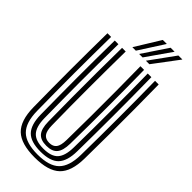

<svg xmlns="http://www.w3.org/2000/svg" viewBox="-314 -1053 1116 1116"><g transform="rotate(45 244.0 -495.0)"><path d="M244.2 10Q132.5 10 83.6 -36.8Q34.8 -83.5 33.2 -191Q32.2 -266.5 31.6 -342.8Q31 -419 31 -495.5Q31 -572 31.6 -648.4Q32.2 -724.8 33.2 -800H63.2Q62.2 -724.8 61.6 -648.4Q61 -572 61 -495.5Q61 -419 61.6 -342.8Q62.2 -266.5 63.2 -191Q64.8 -96.2 106.9 -55.1Q149 -14 244.2 -14Q339 -14 380.9 -55.1Q422.8 -96.2 424.2 -191Q425.5 -266.5 426 -342.8Q426.5 -419 426.5 -495.5Q426.5 -572 426 -648.4Q425.5 -724.8 424.2 -800H454.2Q455.8 -699.5 456.2 -597.5Q456.8 -495.5 456.2 -393.5Q455.8 -291.5 454.2 -191Q452.8 -83.5 404.1 -36.8Q355.5 10 244.2 10ZM244.2 -38Q163.8 -38 129.1 -73.9Q94.5 -109.8 93.2 -190.8Q92.2 -272.2 91.6 -345.9Q91 -419.5 91 -491.4Q91 -563.2 91.5 -638.9Q92 -714.5 93.2 -800H123.2Q122 -714.8 121.4 -637.2Q120.8 -559.8 120.9 -486.4Q121 -413 121.6 -340.2Q122.2 -267.5 123.2 -192Q124.2 -122.8 152 -92.4Q179.8 -62 244.2 -62Q308.5 -62 335.9 -92.5Q363.2 -123 364.2 -192Q365.5 -267 366 -343.1Q366.5 -419.2 366.5 -495.6Q366.5 -572 366 -648.4Q365.5 -724.8 364.2 -800H394.2Q395.5 -713.2 396 -635.5Q396.5 -557.8 396.5 -484.8Q396.5 -411.8 395.9 -339.4Q395.2 -267 394.2 -190.8Q393.2 -110.2 359 -74.1Q324.8 -38 244.2 -38ZM244.2 -86Q196.8 -86 175.5 -110.9Q154.2 -135.8 153.2 -193Q151.8 -292.5 151.2 -394.2Q150.8 -496 151.2 -598Q151.8 -700 153.2 -800H183.2Q182.2 -728.8 181.6 -654.2Q181 -579.8 181 -503.1Q181 -426.5 181.5 -348.8Q182 -271 183.5 -193Q184.2 -147.5 198.9 -128.8Q213.5 -110 244.2 -110Q274.5 -110 288.9 -128.8Q303.2 -147.5 304 -193Q305.8 -292.5 306.2 -394.5Q306.8 -496.5 306.2 -598.5Q305.8 -700.5 304.2 -800H334.2Q335.5 -725.5 336 -649.4Q336.5 -573.2 336.5 -496.9Q336.5 -420.5 336 -344.2Q335.5 -268 334.2 -193Q333.2 -135.8 312.2 -110.9Q291.2 -86 244.2 -86ZM192.8 -845 288.2 -1000H321.2L221.5 -845ZM304 -845 416.2 -1000H449.2L332.8 -845ZM248.5 -845 352.2 -1000H385.2L277 -845Z"/></g></svg>

Font: Big Shoulders Inline Display Thin Black
Style: Regular
Weight: 900
Version: Version 2.002